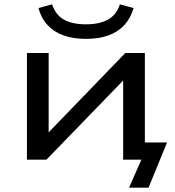

<svg xmlns="http://www.w3.org/2000/svg" viewBox="-20 -735 808 884"><path d="M574 129 631 0H550V-79H749L664 129ZM104 0V-491H204V-104H183L557 -491H647V0H547V-387H569L194 0ZM376 -556Q317 -556 272.5 -572Q228 -588 199 -619.5Q170 -651 157 -698L220 -715Q236 -666 274.5 -644.5Q313 -623 376 -623Q438 -623 477.5 -645Q517 -667 532 -715L595 -698Q582 -652 553.5 -620.5Q525 -589 480.5 -572.5Q436 -556 376 -556Z"/></svg>

Font: Nunito Sans 10pt Expanded Medium
Style: Regular
Weight: 500
Width: 7
Designer: Vernon Adams
Foundry: Vernon Adams
Version: Version 3.101;gftools[0.9.27]